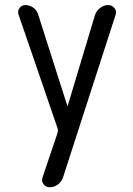

<svg xmlns="http://www.w3.org/2000/svg" viewBox="-20 -540 540 779"><path d="M212.9 -21.5 54.7 -482.4Q50.8 -496.1 59.6 -507.8Q68.4 -519.5 83 -519.5Q100.6 -519.5 115.2 -508.8Q129.9 -498 134.8 -481.4L252.9 -111.3Q252.9 -110.4 253.9 -110.4Q254.9 -110.4 254.9 -111.3L365.2 -478.5Q371.1 -496.1 386.2 -507.8Q401.4 -519.5 418.9 -519.5Q434.6 -519.5 444.3 -507.3Q454.1 -495.1 449.2 -480.5L235.4 180.7Q229.5 197.3 214.8 208.5Q200.2 219.7 180.7 219.7Q166 219.7 156.7 207.5Q147.5 195.3 152.3 180.7L212.9 1Q216.8 -10.7 212.9 -21.5Z"/></svg>

Font: Rounded-X Mgen+ 1mn regular
Style: Regular
Weight: 400
Designer: [Source Han Sans]
Ryoko NISHIZUKA  (kana & ideographs); Paul D. Hunt (Latin, Greek & Cyrillic); Wenlong ZHANG  (bopomofo
Version: Version 1.059.20150602